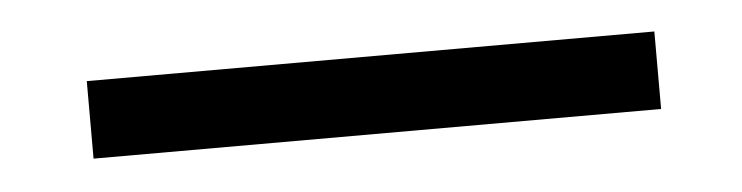

<svg xmlns="http://www.w3.org/2000/svg" viewBox="-23 -361 591 153"><g transform="rotate(-5 272.0 -285.0)"><path d="M48 -254H502V-316H48Z"/></g></svg>

Font: Charger Sport
Style: LitExt
Weight: 300
Designer: Jasper
Foundry: Cannot Into Space Fonts
Version: Version 1.1